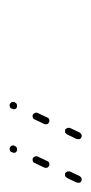

<svg xmlns="http://www.w3.org/2000/svg" viewBox="88 -676 194 410"><g transform="rotate(90 185.0 -471.0)"><path d="M198 -399Q199 -397 202 -395Q205 -394 208 -395Q211 -396 212 -399V-400Q214 -403 213 -406Q212 -409 209 -410Q206 -411 203 -410Q200 -409 199 -406L198 -405Q197 -402 198 -399ZM291 -399Q292 -397 295 -395Q298 -394 301 -395Q304 -396 305 -399V-400Q307 -403 306 -406Q305 -409 302 -410Q299 -411 296 -410Q293 -409 292 -406L291 -405Q290 -402 291 -399ZM221 -449Q222 -446 225 -444Q228 -443 231 -444Q234 -445 235 -448L245 -469Q246 -472 245 -475Q244 -477 241 -479Q238 -480 235 -479Q232 -478 231 -475L221 -454Q220 -451 221 -449ZM314 -449Q315 -446 318 -444Q321 -443 324 -444Q327 -445 328 -448L338 -469Q339 -472 338 -475Q337 -477 334 -479Q331 -480 328 -479Q325 -478 324 -475L314 -454Q313 -451 314 -449ZM253 -520Q253 -519 253 -518Q254 -516 255 -515Q256 -514 257 -513Q258 -513 260 -513Q261 -513 263 -513Q264 -514 265 -515Q266 -516 267 -517L277 -538Q277 -539 277 -541Q278 -542 277 -544Q277 -545 276 -546Q275 -547 273 -548Q270 -549 267 -548Q265 -547 263 -544L253 -523Q253 -522 253 -520ZM346 -520Q346 -519 346 -518Q347 -516 348 -515Q349 -514 350 -513Q351 -513 353 -513Q354 -513 356 -513Q357 -514 358 -515Q359 -516 360 -517L370 -538Q370 -539 370 -541Q371 -542 370 -544Q370 -545 369 -546Q368 -547 366 -548Q363 -549 360 -548Q358 -547 356 -544L346 -523Q346 -522 346 -520Z"/></g></svg>

Font: FRB American Cursive Dashed Extralight
Style: Italic
Weight: 200
Italic angle: -25°
Version: Version 2.0;Modular Font Editor K font №1